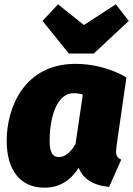

<svg xmlns="http://www.w3.org/2000/svg" viewBox="-20 -850 617 890"><path d="M517 -830 369 -734 249 -830 177 -753 299 -602H415L577 -753ZM330 -554C94 -554 11 -354 11 -197C11 -64 72 20 186 20C262 20 310 -19 345 -72C366 -15 424 12 486 16L542 -110C516 -121 516 -138 520 -172L566 -491C492 -535 405 -554 330 -554ZM322 -418C338 -418 349 -416 364 -412L330 -182C306 -141 279 -122 253 -122C231 -122 210 -132 210 -198C210 -292 237 -418 322 -418Z"/></svg>

Font: Fira Sans Heavy
Style: Italic
Weight: 900
Italic angle: -8°
Designer: bBox Type GmbH & Carrois Corporate GbR & Edenspiekermann AG
Foundry: bBox Type GmbH & Carrois Corporate GbR & Edenspiekermann AG
Version: Version 4.301;PS 004.301;hotconv 1.0.88;makeotf.lib2.5.64775